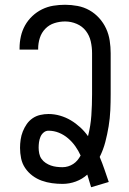

<svg xmlns="http://www.w3.org/2000/svg" viewBox="-20 -763 540 805"><path d="M362 22Q358 9 354 -4.5Q350 -18 346 -31Q325 -12 298 -2Q271 8 242 8Q220 8 198 5Q176 2 155 -5.5Q134 -13 116 -26.5Q98 -40 85.5 -58.5Q73 -77 68.5 -99Q64 -121 64 -143Q64 -160 66.5 -177.5Q69 -195 75.5 -211.5Q82 -228 92 -242.5Q102 -257 116.5 -267Q131 -277 148.5 -281Q166 -285 183 -285Q208 -285 232 -278Q256 -271 277 -258.5Q298 -246 316.5 -229Q335 -212 349 -192Q360 -235 363 -279Q366 -323 366 -368V-540Q366 -565 360.5 -589.5Q355 -614 340 -633.5Q325 -653 301.5 -663Q278 -673 253 -673Q230 -673 208 -666Q186 -659 170 -642.5Q154 -626 147 -604Q140 -582 140 -559V-555H62V-561Q62 -586 67.5 -610.5Q73 -635 85 -656.5Q97 -678 115.5 -695.5Q134 -713 156.5 -724Q179 -735 203.5 -739Q228 -743 253 -743Q279 -743 305.5 -738Q332 -733 355 -720Q378 -707 396 -687Q414 -667 425 -643Q436 -619 440 -592.5Q444 -566 444 -540V-368Q444 -334 442.5 -300.5Q441 -267 435.5 -233.5Q430 -200 421.5 -167.5Q413 -135 398 -105Q409 -79 418 -52.5Q427 -26 436 0ZM242 -62Q254 -62 265.5 -65.5Q277 -69 287 -75.5Q297 -82 304.5 -91Q312 -100 318 -111Q309 -131 296 -149.5Q283 -168 265.5 -183Q248 -198 227 -206.5Q206 -215 183 -215Q172 -215 163 -207.5Q154 -200 149.5 -189Q145 -178 143.5 -166.5Q142 -155 142 -144Q142 -132 144.5 -119.5Q147 -107 154 -97Q161 -87 171.5 -80Q182 -73 193.5 -69Q205 -65 217.5 -63.5Q230 -62 242 -62Z"/></svg>

Font: Huly
Style: Regular
Weight: 400
Designer: Belleve Invis
Foundry: Belleve Invis
Version: Version 33.2.5; ttfautohint (v1.8.4)